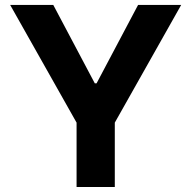

<svg xmlns="http://www.w3.org/2000/svg" viewBox="-20 -747 764 767"><path d="M20.6 -727.3H192.8L358.7 -414.1H365.8L531.6 -727.3H703.8L438.6 -257.1V0H285.9V-257.1Z"/></svg>

Font: Inter UI
Style: Bold
Weight: 700
Designer: Rasmus Andersson
Foundry: rsms
Version: 3.2;8d6f07862